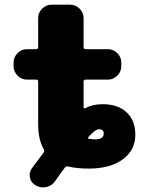

<svg xmlns="http://www.w3.org/2000/svg" viewBox="-20 -710 611 820"><path d="M388 -115Q423 -115 423 -140Q423 -158 403 -158Q387 -158 358 -125Q352 -119 361 -117Q375 -115 388 -115ZM418 -265Q484 -265 521 -230Q558 -195 558 -135Q558 -69 504.5 -29.5Q451 10 359 10Q309 10 270 1Q262 -1 257 6Q248 17 215 64Q201 84 177.5 89Q154 94 133 82Q113 71 108 49.5Q103 28 116 9Q125 -4 142 -26Q159 -48 166 -58Q171 -64 167 -72Q143 -114 143 -180V-362Q143 -370 134 -370H95Q72 -370 55 -387Q38 -404 38 -427V-443Q38 -466 55 -483Q72 -500 95 -500H134Q143 -500 143 -509V-633Q143 -656 160 -673Q177 -690 200 -690H280Q303 -690 320 -673Q337 -656 337 -633V-509Q337 -500 346 -500H441Q464 -500 481 -483Q498 -466 498 -443V-427Q498 -404 481 -387Q464 -370 441 -370H346Q337 -370 337 -362V-252Q337 -249 340 -247.5Q343 -246 345 -248Q375 -265 418 -265Z"/></svg>

Font: Rounded Mplus 1c Black
Style: Regular
Weight: 900
Version: Version 1.059.20150529